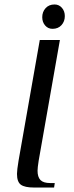

<svg xmlns="http://www.w3.org/2000/svg" viewBox="-20 -839 329 859"><path d="M169 -762Q169 -786 184 -802.5Q199 -819 224 -819Q244 -819 257 -804Q270 -789 270 -767Q270 -743 255 -726.5Q240 -710 215 -710Q195 -710 182 -725Q169 -740 169 -762ZM56 -61Q56 -78 63 -120L158 -660H248L153 -120Q148 -88 148 -75Q148 -47 161 -33.5Q174 -20 205 -20H225L222 0H132Q91 0 73.5 -12.5Q56 -25 56 -61Z"/></svg>

Font: Philosopher
Style: Italic
Weight: 400
Italic angle: -10°
Designer: Jovanny Lemonad
Foundry: Jovanny Lemonad
Version: Version 2.000